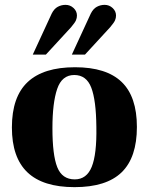

<svg xmlns="http://www.w3.org/2000/svg" viewBox="-20 -759 612 791"><path d="M287 12Q157 12 93 -49Q29 -110 29 -234Q29 -360 94 -421Q159 -482 289 -482Q418 -482 481 -421.5Q544 -361 544 -236Q544 -110 481 -49Q418 12 287 12ZM288 -20Q337 -20 358 -72Q379 -124 377 -236Q376 -346 356 -398Q336 -450 286 -450Q235 -450 215.5 -392.5Q196 -335 196 -231Q196 -120 216 -70Q236 -20 288 -20ZM276 -534 354 -703Q364 -723 379 -731Q394 -739 411 -739Q430 -739 444 -726Q458 -713 458 -695Q458 -685 454 -675.5Q450 -666 434 -647L330 -534ZM115 -534 193 -703Q203 -723 218 -731Q233 -739 250 -739Q269 -739 283 -726Q297 -713 297 -695Q297 -685 293 -675.5Q289 -666 273 -647L169 -534Z"/></svg>

Font: Frank Ruhl Libre Black
Style: Regular
Weight: 900
Designer: Yanek Iontef
Foundry: Fontef
Version: Version 6.004